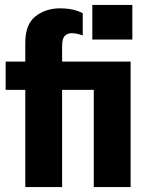

<svg xmlns="http://www.w3.org/2000/svg" viewBox="-20 -762 640 782"><path d="M356 -601V-742H519V-601ZM83 0V-396H3V-511H83V-588Q83 -663 124.5 -695.5Q166 -728 224 -728Q281 -728 317 -708V-618Q305 -622 293 -624.5Q281 -627 273 -627Q255 -627 244 -616Q233 -605 233 -574V-511H512V0H362V-396H233V0Z"/></svg>

Font: Chivo Mono
Style: Bold
Weight: 700
Monospace: yes
Designer: Hector Gatti
Foundry: Omnibus-Type
Version: Version 1.008; ttfautohint (v1.8.4.7-5d5b)